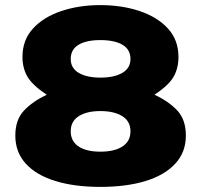

<svg xmlns="http://www.w3.org/2000/svg" viewBox="-20 -720 788 752"><path d="M373 12Q272 12 197 -11Q122 -34 81 -79Q40 -124 40 -189Q40 -251 74 -287Q108 -323 163 -349Q106 -387 87 -420.5Q68 -454 68 -497Q68 -563 109 -608Q150 -653 219.5 -676.5Q289 -700 373 -700Q458 -700 527.5 -676.5Q597 -653 638 -608Q679 -563 679 -497Q679 -453 660 -419.5Q641 -386 585 -349Q641 -323 674.5 -287Q708 -251 708 -189Q708 -124 666.5 -79Q625 -34 550 -11Q475 12 373 12ZM373 -126Q429 -126 460 -146.5Q491 -167 491 -206Q491 -245 459 -265Q427 -285 373 -285Q320 -285 288.5 -265Q257 -245 257 -206Q257 -167 287.5 -146.5Q318 -126 373 -126ZM373 -416Q427 -416 459 -434.5Q491 -453 491 -489Q491 -526 460 -544.5Q429 -563 373 -563Q318 -563 287.5 -544.5Q257 -526 257 -489Q257 -453 288.5 -434.5Q320 -416 373 -416Z"/></svg>

Font: Archivo SemiBold SemiExpanded Black
Style: Regular
Weight: 900
Width: 6
Version: Version 2.001